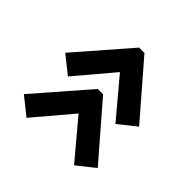

<svg xmlns="http://www.w3.org/2000/svg" viewBox="-93 -731 814 814"><g transform="rotate(-45 314.0 -324.5)"><path d="M40 -182 209 -324 40 -467 103 -546 340 -340V-308L103 -103ZM288 -182 457 -324 288 -467 351 -546 588 -340V-308L351 -103Z"/></g></svg>

Font: Prompt Medium
Style: Regular
Weight: 500
Designer: Katatrad Team
Foundry: CadsonDemak
Version: Version 1.000